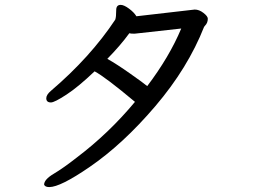

<svg xmlns="http://www.w3.org/2000/svg" viewBox="-20 -718 1040 780"><path d="M578.1 -368.2Q668 -486.8 716.3 -602.1L526.4 -581.1Q510.3 -581.1 505.4 -583Q469.2 -533.2 416 -479Q455.1 -457 509 -418.9Q563 -380.9 578.1 -368.2ZM180.2 42Q163.1 42 159.2 32.2Q159.2 11.2 198.2 -12Q237.3 -35.2 292 -78.1Q422.4 -176.8 528.3 -304.2Q408.2 -404.8 364.3 -428.2Q298.3 -365.2 249.8 -333.5Q201.2 -301.8 187 -301.8Q168 -301.8 168 -318.8Q168 -333 187 -349.1Q347.2 -485.8 448.2 -638.2Q452.1 -648.9 452.1 -676.8Q452.1 -698.2 470.2 -698.2Q483.4 -698.2 503.9 -683.1Q524.4 -668 534.2 -651.9L771 -679.2Q789.1 -679.2 806.6 -665.5Q824.2 -651.9 824.2 -642.1Q824.2 -625 813 -613.8L809.1 -608.9Q743.2 -441.9 611.6 -287.4Q480 -132.8 343.3 -39.1Q225.1 42 180.2 42Z"/></svg>

Font: LXGW WenKai GB Screen
Style: Regular
Weight: 400
Designer: LXGW / Fontworks Inc.
Foundry: LXGW / Fontworks Inc.
Version: Version 1.321;February 19, 2024;FontCreator 14.0.0.2901 64-b